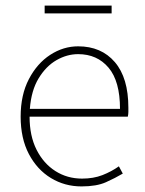

<svg xmlns="http://www.w3.org/2000/svg" viewBox="-20 -656 518 688"><path d="M272 12Q212 12 162.5 -18Q113 -48 83.5 -104Q54 -160 54 -238Q54 -316 83.5 -372.5Q113 -429 160 -459.5Q207 -490 260 -490Q343 -490 391.5 -433.5Q440 -377 440 -270Q440 -263 440 -255Q440 -247 438 -238H86Q86 -169 111 -119.5Q136 -70 178.5 -43Q221 -16 274 -16Q315 -16 347 -28.5Q379 -41 406 -60L420 -34Q393 -18 359.5 -3Q326 12 272 12ZM260 -462Q220 -462 182.5 -440.5Q145 -419 118.5 -375.5Q92 -332 87 -266H410Q410 -365 369 -413.5Q328 -462 260 -462ZM140 -608V-636H380V-608Z"/></svg>

Font: Assistant ExtraLight
Style: Regular
Weight: 200
Designer: Hebrew By Ben Nathan, Latin by Paul Hunt
Version: Version 3.000